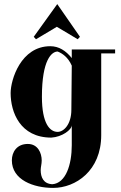

<svg xmlns="http://www.w3.org/2000/svg" viewBox="-20 -644 590 939"><path d="M226 -418C82 -418 32 -254 32 -189C32 -96 78 29 231 29C283 26 331 -9 331 -32V66C331 161 302 252 236 257C192 255 179 222 179 188C179 173 184 158 184 141C184 104 165 60 116 60C62 60 38 100 38 140C38 236 144 275 240 275C350 275 475 191 475 17V-383H543V-402H331V-360C302 -396 268 -418 226 -418ZM331 -323C329 -123 329 -115 329 -107C329 -36 292 1 262 1C224 1 185 -39 185 -171C185 -352 233 -392 262 -392C285 -383 313 -364 331 -323ZM145 -464 156 -452 258 -513 360 -452 371 -464 260 -624Z"/></svg>

Font: Purple Purse
Style: Regular
Weight: 400
Designer: Astigmatic (AOETI)
Foundry: Astigmatic (AOETI)
Version: Version 1.000